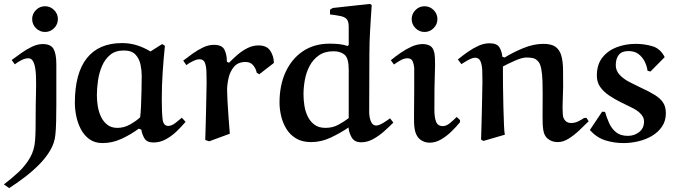

<svg xmlns="http://www.w3.org/2000/svg" viewBox="-69 -719 3457 985"><path d="M96 -621Q96 -648 115.5 -667.5Q135 -687 162 -687Q189 -687 208.5 -667.5Q228 -648 228 -621Q228 -594 208.5 -574.5Q189 -555 162 -555Q135 -555 115.5 -574.5Q96 -594 96 -621ZM7 -389 -9 -411Q14 -428 40.5 -447Q67 -466 95.5 -479.5Q124 -493 150 -493Q192 -493 206 -467.5Q220 -442 220 -389.5Q220 -337 220 -256Q220 -224 220 -180.5Q220 -137 219 -95.5Q218 -54 215 -27Q211 15 188 53.5Q165 92 130.5 126.5Q96 161 56.5 191Q17 221 -22 246L-49 227Q-8 196 27 163Q62 130 85 90Q108 50 111 0Q113 -24 113.5 -57Q114 -90 114 -125Q114 -181 115.5 -234Q117 -287 115.5 -329Q114 -371 105 -395.5Q96 -420 76 -420Q60 -420 41 -410.5Q22 -401 7 -389Z M703 -455 763 -493 777 -484Q770 -416 765.5 -347.5Q761 -279 761 -211Q761 -144 765 -108.5Q769 -73 794 -73Q811 -73 830 -87.5Q849 -102 864 -115L883 -94Q863 -70 837.5 -45.5Q812 -21 782 -4.5Q752 12 718 12Q684 12 671.5 -10Q659 -32 656 -54L643 -59Q604 -30 556 -7.5Q508 15 457 15Q417 15 389.5 -5Q362 -25 345.5 -57Q329 -89 322 -124.5Q315 -160 315 -191Q315 -343 376.5 -420.5Q438 -498 557 -498Q598 -498 634 -486.5Q670 -475 703 -455ZM650 -117Q653 -139 654.5 -176.5Q656 -214 657 -255.5Q658 -297 658 -331Q658 -357 652 -387Q646 -417 626.5 -438.5Q607 -460 566 -460Q523 -460 496 -437.5Q469 -415 454 -379.5Q439 -344 433.5 -304Q428 -264 428 -230Q428 -204 432.5 -175Q437 -146 449 -120.5Q461 -95 481.5 -79Q502 -63 533 -63Q567 -63 597.5 -80Q628 -97 650 -117Z M1110 -33 1004 6 984 -1Q985 -31 986 -69.5Q987 -108 988 -147Q989 -186 989.5 -219.5Q990 -253 990.5 -273.5Q991 -294 991 -294Q991 -324 990 -352Q989 -380 982 -397.5Q975 -415 955 -415Q941 -415 921 -405.5Q901 -396 887 -385L871 -408Q894 -426 920 -444.5Q946 -463 973.5 -476Q1001 -489 1029 -489Q1070 -489 1082.5 -464Q1095 -439 1095 -402L1106 -397Q1126 -418 1150 -438.5Q1174 -459 1201 -472.5Q1228 -486 1257 -486Q1300 -486 1318 -458Q1336 -430 1336 -396L1261 -338L1248 -346Q1244 -367 1230 -384Q1216 -401 1191 -401Q1152 -401 1131.5 -376.5Q1111 -352 1103.5 -318.5Q1096 -285 1096 -257Q1096 -241 1098 -202Q1100 -163 1103.5 -117Q1107 -71 1110 -33Z M1624 -669 1638 -678 1829 -699 1838 -693Q1835 -650 1833 -617.5Q1831 -585 1829.5 -558Q1828 -531 1827 -502Q1826 -473 1826 -436L1825 -143Q1825 -131 1828 -115Q1831 -99 1839 -87Q1847 -75 1861 -75Q1875 -75 1897 -88.5Q1919 -102 1932 -112L1949 -90Q1927 -68 1900.5 -44.5Q1874 -21 1844.5 -5Q1815 11 1784 11Q1750 11 1735.5 -13.5Q1721 -38 1719 -65Q1678 -37 1628.5 -13.5Q1579 10 1527 10Q1481 10 1449.5 -9Q1418 -28 1399.5 -59Q1381 -90 1373 -125Q1365 -160 1365 -193Q1365 -282 1396.5 -350Q1428 -418 1485.5 -456.5Q1543 -495 1622 -495Q1645 -495 1668 -493Q1691 -491 1713 -483L1720 -488V-581Q1720 -609 1710 -620.5Q1700 -632 1678.5 -636.5Q1657 -641 1624 -645ZM1720 -113V-362Q1720 -421 1698.5 -438.5Q1677 -456 1642 -456Q1597 -456 1567 -435Q1537 -414 1519.5 -381Q1502 -348 1495 -309.5Q1488 -271 1488 -236Q1488 -208 1492.5 -178Q1497 -148 1509.5 -122Q1522 -96 1544 -79.5Q1566 -63 1601 -63Q1637 -63 1666 -78.5Q1695 -94 1720 -113Z M2043 -621Q2043 -648 2062.5 -667.5Q2082 -687 2109 -687Q2136 -687 2155.5 -667.5Q2175 -648 2175 -621Q2175 -594 2155.5 -574.5Q2136 -555 2109 -555Q2082 -555 2062.5 -574.5Q2043 -594 2043 -621ZM2274 -119 2291 -103V-92Q2272 -69 2247 -44.5Q2222 -20 2193.5 -3.5Q2165 13 2135 13Q2117 13 2101 5.5Q2085 -2 2075 -15Q2062 -33 2058 -59Q2054 -85 2055 -131.5Q2056 -178 2056 -254V-371Q2055 -387 2048.5 -403.5Q2042 -420 2021 -420Q2005 -420 1987.5 -410.5Q1970 -401 1952 -388L1936 -410Q1959 -429 1986.5 -448Q2014 -467 2043 -480Q2072 -493 2101 -493Q2116 -493 2130 -487.5Q2144 -482 2151 -470Q2157 -460 2160 -445Q2163 -430 2163 -386Q2163 -356 2161.5 -325.5Q2160 -295 2160 -265Q2160 -204 2159.5 -161Q2159 -118 2168 -95Q2177 -72 2203 -72Q2221 -72 2240 -88Q2259 -104 2274 -119Z M2511 -378Q2511 -334 2511.5 -279Q2512 -224 2513.5 -171Q2515 -118 2516.5 -79Q2518 -40 2521 -28L2411 4L2399 -3Q2400 -32 2401 -70.5Q2402 -109 2403 -148Q2404 -187 2404.5 -220.5Q2405 -254 2405.5 -275Q2406 -296 2406 -296Q2406 -328 2405 -357Q2404 -386 2396 -404.5Q2388 -423 2368 -423Q2358 -423 2344 -416.5Q2330 -410 2317.5 -402Q2305 -394 2298 -390L2280 -414Q2303 -433 2330 -452Q2357 -471 2385.5 -484Q2414 -497 2442 -497Q2481 -497 2493.5 -475.5Q2506 -454 2508 -428L2520 -424Q2564 -451 2616.5 -472.5Q2669 -494 2719 -494Q2761 -494 2782 -478Q2803 -462 2811 -432.5Q2819 -403 2819.5 -362.5Q2820 -322 2820 -273Q2820 -250 2818.5 -222Q2817 -194 2817 -170Q2817 -127 2821.5 -115.5Q2826 -104 2833 -98Q2843 -88 2861 -88Q2880 -88 2896.5 -96Q2913 -104 2928 -114H2940L2951 -97Q2929 -75 2902.5 -50Q2876 -25 2848 -7.5Q2820 10 2792 10Q2760 10 2738 -10Q2723 -24 2718.5 -50Q2714 -76 2714.5 -121.5Q2715 -167 2715 -240Q2715 -269 2714 -303.5Q2713 -338 2707.5 -367Q2702 -396 2688 -408Q2677 -419 2662 -421.5Q2647 -424 2632 -424Q2610 -424 2574.5 -408.5Q2539 -393 2511 -378Z M3341 -426 3268 -352 3253 -356Q3250 -380 3238.5 -403Q3227 -426 3207 -441.5Q3187 -457 3155 -457Q3121 -457 3105.5 -437.5Q3090 -418 3090 -385Q3090 -356 3110.5 -334.5Q3131 -313 3160.5 -298Q3190 -283 3215 -271Q3261 -250 3290 -232Q3319 -214 3333 -192.5Q3347 -171 3347 -138Q3347 -99 3327.5 -70Q3308 -41 3276 -22Q3244 -3 3205.5 6Q3167 15 3130 15Q3081 15 3036.5 1Q2992 -13 2957 -52L3020 -146L3035 -145Q3043 -117 3055.5 -88.5Q3068 -60 3091 -41Q3114 -22 3152 -22Q3185 -22 3210 -41.5Q3235 -61 3235 -95Q3235 -109 3229 -120Q3223 -131 3212 -141Q3197 -155 3170 -168Q3143 -181 3113 -196Q3083 -211 3055.5 -229.5Q3028 -248 3010.5 -272.5Q2993 -297 2993 -331Q2993 -388 3021.5 -424Q3050 -460 3095.5 -477Q3141 -494 3192 -494Q3236 -494 3277.5 -482Q3319 -470 3341 -426Z"/></svg>

Font: Aref Ruqaa Ink
Style: Bold
Weight: 700
Designer: Abdullah Aref
Version: Version 1.005